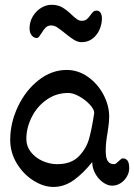

<svg xmlns="http://www.w3.org/2000/svg" viewBox="-20 -758 552 790"><path d="M511.7 -65.4Q511.7 -48.8 502.4 -32.2Q493.2 -15.6 477.1 -4.9Q460.9 5.9 441.4 5.9Q422.4 5.9 403.1 -8.1Q383.8 -22 371.6 -44.7Q359.4 -67.4 359.4 -91.3Q322.8 -44.9 283.4 -16.8Q244.1 11.2 199.7 11.2Q159.2 11.2 117.4 -15.1Q75.7 -41.5 48.8 -86.2Q22 -130.9 22 -182.6Q22 -252.4 53.7 -319.3Q85.4 -386.2 138.9 -428.2Q192.4 -470.2 254.4 -470.2Q301.3 -470.2 341.6 -441.9Q381.8 -413.6 405.5 -368.9Q429.2 -324.2 429.2 -278.3Q429.2 -258.8 426.3 -239.3Q423.3 -219.7 422.9 -214.8Q418.9 -191.9 417 -174.3Q415 -156.7 415 -136.2Q415 -107.4 423.6 -95Q432.1 -82.5 449.2 -82.5Q453.6 -82.5 458.3 -85.9Q462.9 -89.4 469.2 -95.7Q470.2 -96.7 474.9 -100.8Q479.5 -105 483.4 -106.4Q498.5 -106.4 505.1 -96.7Q511.7 -86.9 511.7 -65.4ZM367.7 -293Q367.7 -308.1 349.6 -327.6Q331.5 -347.2 306.4 -361.3Q281.2 -375.5 261.2 -375.5Q210.9 -375.5 171.4 -347.4Q131.8 -319.3 110.1 -275.4Q88.4 -231.4 88.4 -186Q88.4 -156.2 106.9 -132.6Q125.5 -108.9 155 -95.7Q184.6 -82.5 215.3 -82.5Q272.5 -82.5 303.7 -114.3Q335 -146 346.4 -186.8Q357.9 -227.5 367.7 -293ZM101.6 -641.1Q101.6 -668 114.7 -690.2Q127.9 -712.4 148.7 -725.3Q169.4 -738.3 191.9 -738.3Q218.3 -738.3 236.8 -727.3Q255.4 -716.3 275.4 -696.8Q289.1 -684.1 297.9 -678.2Q306.6 -672.4 315.9 -672.4Q329.1 -672.4 336.7 -678.5Q344.2 -684.6 352.5 -696.3Q359.4 -706.1 364.3 -710.2Q369.1 -714.4 377 -714.4Q388.2 -714.4 393.8 -705.3Q399.4 -696.3 399.4 -682.6Q399.4 -659.2 389.6 -636.5Q379.9 -613.8 360.8 -599.1Q341.8 -584.5 315.9 -584.5Q300.3 -584.5 284.7 -594Q269 -603.5 247.1 -621.6Q226.6 -638.2 214.6 -645.8Q202.6 -653.3 190.9 -653.3Q176.8 -653.3 168.2 -645Q159.7 -636.7 150.4 -621.1Q144 -610.8 140.1 -606.2Q136.2 -601.6 130.9 -601.6Q119.1 -601.6 110.4 -612.5Q101.6 -623.5 101.6 -641.1Z"/></svg>

Font: Dekko
Style: Regular
Weight: 400
Designer: Multiple
Foundry: Sorkin Type
Version: Version 2.001